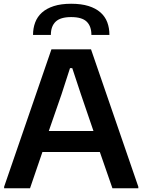

<svg xmlns="http://www.w3.org/2000/svg" viewBox="-20 -1003 759 1023"><path d="M2 -8 254 -740H465L717 -8V0H579L512 -193H206L140 0H2ZM478 -305 411 -501 365 -640H353L308 -501L240 -305ZM467 -817Q467 -863 442 -887.5Q417 -912 359 -912Q302 -912 276.5 -887.5Q251 -863 251 -817H156Q156 -853 167.5 -883.5Q179 -914 203.5 -936Q228 -958 266.5 -970.5Q305 -983 359 -983Q413 -983 451.5 -971Q490 -959 515 -937Q540 -915 551.5 -884.5Q563 -854 563 -817Z"/></svg>

Font: Encode Sans Normal
Style: SemiBold
Weight: 600
Designer: Pablo Impallari, Andres Torresi
Foundry: Pablo Impallari, Andres Torresi
Version: Version 1.000; ttfautohint (v1.00) -l 8 -r 50 -G 200 -x 14 -